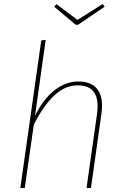

<svg xmlns="http://www.w3.org/2000/svg" viewBox="-20 -934 621 954"><path d="M487 -408Q487 -390 484 -369L432 0H410L462 -367Q465 -388 465 -406Q465 -510 366 -510Q304 -510 250.5 -460.5Q197 -411 148 -315L103 0H81L185 -733L207 -736L154 -359Q196 -443 251.5 -486Q307 -529 369 -529Q428 -529 457.5 -498Q487 -467 487 -408ZM490 -914 500 -901 368 -811H356L249 -901L261 -913L365 -835Z"/></svg>

Font: Fira Sans Thin
Style: Italic
Weight: 250
Italic angle: -8°
Designer: Carrois Corporate & Edenspiekermann AG
Foundry: Carrois Corporate GbR & Edenspiekermann AG
Version: Version 4.203